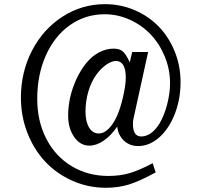

<svg xmlns="http://www.w3.org/2000/svg" viewBox="-20 -682 970 919"><path d="M601.1 -383.8 612.8 -433.1H689L618.2 -110.8Q616.2 -99.1 616.2 -88.9Q616.2 -28.8 655.8 -28.8Q705.1 -28.8 744.1 -91.8Q766.1 -128.9 780 -182.1Q793.9 -235.4 793.9 -283.2Q793.9 -350.1 768.8 -411.1Q743.7 -472.2 701.7 -516.6Q659.7 -561 601.8 -587.4Q543.9 -613.8 481 -613.8Q388.7 -613.8 314.9 -561.8Q241.2 -509.8 199.7 -417Q158.2 -324.2 158.2 -209Q158.2 -102.5 201.4 -18.3Q244.6 65.9 322.5 113Q400.4 160.2 499 160.2Q554.2 160.2 600.3 146.7Q646.5 133.3 710.9 99.1L725.1 143.1Q647.9 185.5 596.9 201.2Q545.9 216.8 486.8 216.8Q402.3 216.8 326.9 183.3Q251.5 149.9 197.3 92.5Q143.1 35.2 111.6 -44.9Q80.1 -125 80.1 -214.8Q80.1 -337.4 133.5 -440.2Q187 -543 279.5 -602.5Q372.1 -662.1 482.9 -662.1Q558.1 -662.1 625.2 -633.1Q692.4 -604 740.2 -554.4Q788.1 -504.9 816.2 -435.8Q844.2 -366.7 844.2 -289.1Q844.2 -207.5 816.7 -136.7Q789.1 -65.9 742.2 -24.4Q695.3 17.1 641.1 17.1Q601.1 17.1 573.5 -8.5Q545.9 -34.2 541 -76.2Q511.7 -33.2 476.6 -9Q441.4 15.1 407.2 15.1Q364.3 15.1 335.2 -26.1Q306.2 -67.4 306.2 -127.9Q306.2 -196.8 330.1 -264.9Q354 -333 396 -383.8Q421.9 -414.6 455.3 -431.9Q488.8 -449.2 523.9 -449.2Q552.2 -449.2 567.6 -436Q583 -422.9 601.1 -383.8ZM538.1 -390.1Q518.1 -391.6 491.9 -374.5Q465.8 -357.4 442.9 -327.1Q417.5 -293 403.3 -245.4Q389.2 -197.8 389.2 -147.9Q389.2 -100.1 406.5 -71.5Q423.8 -43 453.1 -43Q476.1 -43 499 -64.9Q522 -86.9 540 -127Q556.6 -164.1 569.3 -219.7Q582 -275.4 582 -310.1Q582 -387.2 538.1 -390.1Z"/></svg>

Font: Accordance
Style: Bold
Weight: 700
Version: Version 1.2 (build January 31, 2020) Miklal Software Solutio